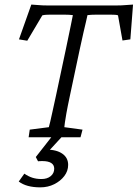

<svg xmlns="http://www.w3.org/2000/svg" viewBox="-20 -597 599 835"><path d="M558.6 -577.1 546.9 -425.8 512.7 -420.9 493.2 -530.3Q489.3 -532.2 479.5 -532.7Q469.7 -533.2 462.9 -533.2H425.8Q416 -533.2 396.5 -533.2Q377 -533.2 360.4 -531.2Q358.4 -519.5 354 -502.4Q349.6 -485.4 343.3 -457Q336.9 -428.7 327.1 -383.8L284.2 -181.6Q273.4 -130.9 268.6 -103.5Q263.7 -76.2 262.2 -64Q260.7 -51.8 259.8 -43.9L338.9 -33.2L330.1 0H104.5L109.4 -33.2L192.4 -43.9Q195.3 -53.7 198.7 -68.8Q202.1 -84 208 -110.4Q213.9 -136.7 223.6 -181.6L266.6 -383.8Q280.3 -450.2 287.6 -484.9Q294.9 -519.5 296.9 -531.2Q281.2 -533.2 262.2 -533.2Q243.2 -533.2 232.4 -533.2H195.3Q188.5 -533.2 180.2 -532.7Q171.9 -532.2 164.1 -530.3L98.6 -419.9L62.5 -425.8L116.2 -577.1Q131.8 -576.2 143.1 -575.2Q154.3 -574.2 165 -573.7Q175.8 -573.2 189.5 -573.2H483.4Q498 -573.2 508.3 -573.7Q518.6 -574.2 530.3 -575.2Q542 -576.2 558.6 -577.1ZM155.3 217.8Q94.7 217.8 61.5 192.4L85.9 158.2Q102.5 169.9 120.6 175.8Q138.7 181.6 160.2 181.6Q185.5 181.6 200.7 168.9Q215.8 156.2 215.8 136.7Q215.8 120.1 202.6 111.8Q189.5 103.5 164.1 103.5Q150.4 103.5 145.5 104.5L135.7 85.9L212.9 -12.7H258.8L168.9 85L181.6 53.7Q225.6 53.7 251 71.3Q276.4 88.9 276.4 120.1Q276.4 146.5 259.8 168.5Q243.2 190.4 215.8 204.1Q188.5 217.8 155.3 217.8Z"/></svg>

Font: Crimson Pro ExtraLight
Style: Italic
Weight: 250
Italic angle: -12°
Designer: Jacques Le Bailly
Foundry: Baron von Fonthausen
Version: Version 1.003